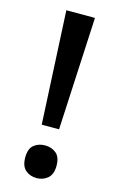

<svg xmlns="http://www.w3.org/2000/svg" viewBox="-114 -1006 503 823"><g transform="rotate(15 137.5 -594.0)"><path d="M176 -457H99L74 -958H201ZM67 -303Q67 -342 87 -358.5Q107 -375 137 -375Q165 -375 185.5 -358.5Q206 -342 206 -303Q206 -265 185.5 -247.5Q165 -230 137 -230Q107 -230 87 -247.5Q67 -265 67 -303Z"/></g></svg>

Font: Noto Sans Khmer UI Medium
Style: Regular
Weight: 500
Designer: Danh Hong and the Monotype Design Team
Foundry: Monotype Imaging Inc.
Version: Version 2.002; ttfautohint (v1.8.4.7-5d5b)